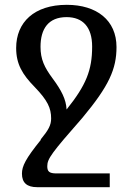

<svg xmlns="http://www.w3.org/2000/svg" viewBox="-20 -522 552 796"><path d="M134 254H435V197H214C183 197 176 188 176 167C176 136 194 112 322 -34C432 -166 463 -236 463 -327C463 -438 381 -502 257 -502C122 -502 47 -430 47 -323C47 -256 73 -213 124 -161C177 -106 192 -74 192 -31C192 -3 181 17 148 57H150C86 136 71 167 71 198C71 236 92 254 134 254ZM198 -197C164 -243 148 -276 148 -328C148 -403 181 -451 256 -451C324 -451 362 -409 362 -329C362 -231 337 -169 256 -68C254 -110 235 -147 198 -197Z"/></svg>

Font: Noto Serif Armenian SemiCondensed Medium
Style: Regular
Weight: 500
Width: 4
Designer: Monotype Design Team
Foundry: Monotype Imaging Inc.
Version: Version 2.008